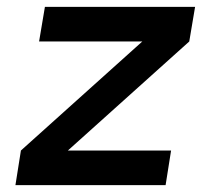

<svg xmlns="http://www.w3.org/2000/svg" viewBox="-20 -540 640 560"><path d="M463 0H25L41 -101L395 -419H94L111 -520H549L532 -419L178 -101H479Z"/></svg>

Font: Iosevka Custom Oblique
Style: Bold
Weight: 700
Italic angle: -9°
Monospace: yes
Designer: Belleve Invis
Foundry: Belleve Invis
Version: Version 30.1.2; ttfautohint (v1.8.4)